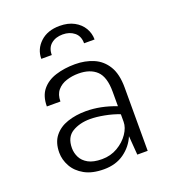

<svg xmlns="http://www.w3.org/2000/svg" viewBox="-127 -770 786 877"><g transform="rotate(-20 266.5 -331.5)"><path d="M229.5 11Q172.5 11 135.5 -9.8Q98.5 -30.5 80.5 -63Q62.5 -95.5 62.5 -130Q62.5 -179 86.5 -209.2Q110.5 -239.5 151 -253.2Q191.5 -267 241 -267Q312 -267 387 -238V-308.5Q387 -380.5 355.8 -410.2Q324.5 -440 267.5 -440Q237 -440 209.5 -431.2Q182 -422.5 164.8 -402.2Q147.5 -382 147.5 -348H81.5Q81.5 -398.5 106.5 -428.8Q131.5 -459 173.8 -472.2Q216 -485.5 267.5 -485.5Q317 -485.5 357.2 -468.2Q397.5 -451 421.2 -412Q445 -373 445 -307.5V0H394.5L387.5 -92Q368.5 -47 328 -18Q287.5 11 229.5 11ZM237 -35.5Q279 -35.5 313 -55.5Q347 -75.5 367 -105Q387 -134.5 387 -162V-199Q354 -212 315.5 -219.2Q277 -226.5 247 -226.5Q196.5 -226.5 160.2 -204.8Q124 -183 124 -130Q124 -106 134.8 -84.5Q145.5 -63 170.2 -49.2Q195 -35.5 237 -35.5ZM391 -561H340Q340 -596 317.5 -614.2Q295 -632.5 261.5 -632.5Q227 -632.5 205 -614.2Q183 -596 183 -561H132Q132 -608 167.2 -641Q202.5 -674 261.5 -674Q302.5 -674 331.5 -658.2Q360.5 -642.5 375.8 -616.8Q391 -591 391 -561Z"/></g></svg>

Font: Betina Sans Light
Style: Regular
Weight: 300
Designer: Jonathan Pinhorn (font) & Cristiano Sobral (main changes)
Version: Version 2.001;October 6, 2020;FontCreator 13.0.0.2681 64-bit